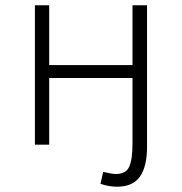

<svg xmlns="http://www.w3.org/2000/svg" viewBox="-20 -547 688 726"><path d="M360 148 370 103Q405 111 418 111Q456 111 468.5 83.5Q481 56 481 -3V-252H166V0H112V-527H166V-301H481V-527H536V8Q536 83 509 121Q482 159 423 159Q391 159 360 148Z"/></svg>

Font: Nebula Sans Light
Style: Regular
Weight: 300
Designer: Paul D. Hunt for Adobe (as Source Sans)
Foundry: Nebula Entertainment & Broadcasting LLC
Version: Version 1.010